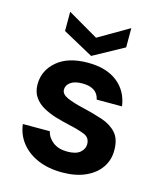

<svg xmlns="http://www.w3.org/2000/svg" viewBox="-110 -794 744 886"><g transform="rotate(15 262.5 -351.0)"><path d="M270 12Q204 12 154 -9.5Q104 -31 74 -69Q44 -107 38 -157H167Q173 -128 199.5 -107.5Q226 -87 268 -87Q310 -87 329.5 -104Q349 -121 349 -143Q349 -175 321 -186.5Q293 -198 243 -209Q211 -216 178 -226Q145 -236 117.5 -251.5Q90 -267 73 -291.5Q56 -316 56 -352Q56 -418 108.5 -463Q161 -508 256 -508Q344 -508 396.5 -467Q449 -426 459 -354H338Q327 -409 255 -409Q219 -409 199.5 -395Q180 -381 180 -360Q180 -338 209 -325Q238 -312 286 -301Q338 -289 381.5 -274.5Q425 -260 451 -231.5Q477 -203 477 -150Q478 -104 453 -67Q428 -30 381 -9Q334 12 270 12ZM261 -542 115 -622V-714L261 -629L407 -714V-622Z"/></g></svg>

Font: DeepMind Sans
Style: Bold
Weight: 700
Designer: Jonny Pinhorn / Modifications: Colophon Foundry
Foundry: Colophon Foundry
Version: Version 1.002; ttfautohint (v1.8.2)